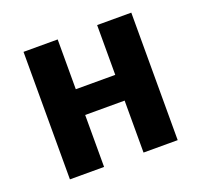

<svg xmlns="http://www.w3.org/2000/svg" viewBox="-99 -640 785 750"><g transform="rotate(-20 294.0 -265.0)"><path d="M376 -216H212V0H70V-530H212V-323H376V-530H518V0H376Z"/></g></svg>

Font: FiraSans
Style: Regular
Weight: 600
Designer: Carrois Corporate & Edenspiekermann AG
Foundry: Carrois Corporate GbR & Edenspiekermann AG
Version: Version 3.106;PS 003.106;hotconv 1.0.70;makeotf.lib2.5.58329